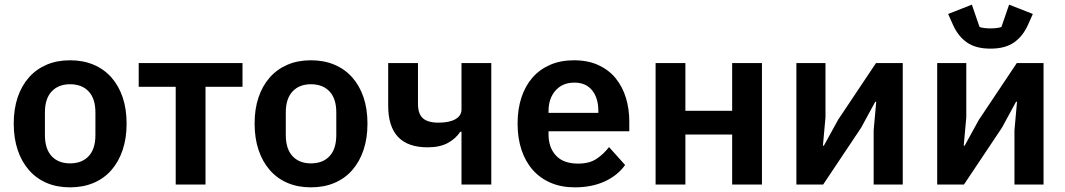

<svg xmlns="http://www.w3.org/2000/svg" viewBox="-20 -793 4578 825"><path d="M281 12Q225 12 180.5 -7Q136 -26 104.5 -62Q73 -98 56 -148.5Q39 -199 39 -262Q39 -325 56 -375Q73 -425 104.5 -460.5Q136 -496 180.5 -515Q225 -534 281 -534Q337 -534 382 -515Q427 -496 458.5 -460.5Q490 -425 507 -375Q524 -325 524 -262Q524 -199 507 -148.5Q490 -98 458.5 -62Q427 -26 382 -7Q337 12 281 12ZM281 -91Q332 -91 361 -122Q390 -153 390 -213V-310Q390 -369 361 -400Q332 -431 281 -431Q231 -431 202 -400Q173 -369 173 -310V-213Q173 -153 202 -122Q231 -91 281 -91Z M735 -420H576V-522H1022V-420H863V0H735Z M1316 12Q1260 12 1215.5 -7Q1171 -26 1139.5 -62Q1108 -98 1091 -148.5Q1074 -199 1074 -262Q1074 -325 1091 -375Q1108 -425 1139.5 -460.5Q1171 -496 1215.5 -515Q1260 -534 1316 -534Q1372 -534 1417 -515Q1462 -496 1493.5 -460.5Q1525 -425 1542 -375Q1559 -325 1559 -262Q1559 -199 1542 -148.5Q1525 -98 1493.5 -62Q1462 -26 1417 -7Q1372 12 1316 12ZM1316 -91Q1367 -91 1396 -122Q1425 -153 1425 -213V-310Q1425 -369 1396 -400Q1367 -431 1316 -431Q1266 -431 1237 -400Q1208 -369 1208 -310V-213Q1208 -153 1237 -122Q1266 -91 1316 -91Z M1963 -227H1958Q1938 -197 1904 -178.5Q1870 -160 1817 -160Q1648 -160 1648 -339V-522H1776V-346Q1776 -304 1797 -285Q1818 -266 1864 -266Q1911 -266 1937 -281Q1963 -296 1963 -322V-522H2091V0H1963Z M2450 12Q2392 12 2346.5 -7.5Q2301 -27 2269.5 -62.5Q2238 -98 2221 -148.5Q2204 -199 2204 -262Q2204 -324 2220.5 -374Q2237 -424 2268 -459.5Q2299 -495 2344 -514.5Q2389 -534 2446 -534Q2507 -534 2552 -513Q2597 -492 2626 -456Q2655 -420 2669.5 -372.5Q2684 -325 2684 -271V-229H2337V-216Q2337 -159 2369 -124.5Q2401 -90 2464 -90Q2512 -90 2542.5 -110Q2573 -130 2597 -161L2666 -84Q2634 -39 2578.5 -13.5Q2523 12 2450 12ZM2448 -438Q2397 -438 2367 -404Q2337 -370 2337 -316V-308H2551V-317Q2551 -371 2524.5 -404.5Q2498 -438 2448 -438Z M2797 -522H2925V-317H3126V-522H3254V0H3126V-215H2925V0H2797Z M3402 -522H3527V-289L3516 -167H3520L3581 -278L3744 -522H3859V0H3734V-233L3745 -356H3741L3680 -244L3517 0H3402Z M4236 -584Q4173 -584 4135 -610.5Q4097 -637 4075 -686L4054 -733L4156 -773L4189 -677Q4197 -674 4210 -672.5Q4223 -671 4236 -671Q4249 -671 4262 -672.5Q4275 -674 4283 -677L4316 -773L4418 -733L4397 -686Q4375 -637 4337 -610.5Q4299 -584 4236 -584ZM4007 -522H4132V-289L4121 -167H4125L4186 -278L4349 -522H4464V0H4339V-233L4350 -356H4346L4285 -244L4122 0H4007Z"/></svg>

Font: IBMPlexSans-SemiBold
Style: Regular
Weight: 600
Designer: Mike Abbink, Paul van der Laan, Pieter van Rosmalen
Foundry: Bold Monday
Version: Version 3.1